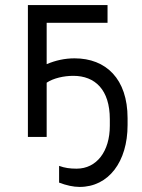

<svg xmlns="http://www.w3.org/2000/svg" viewBox="-20 -540 558 757"><path d="M90 0H164V-214C191 -232 232 -241 269 -241C355 -241 413 -186 413 -70V-44C413 57 361 125 282 125C255 125 235 122 213 114V180C242 191 269 197 294 197C408 197 483 98 483 -47V-74C483 -229 398 -310 274 -310C236 -310 199 -302 164 -287V-450H404V-520H90Z"/></svg>

Font: Fixel Display Regular
Style: Regular
Weight: 400
Designer: AlfaBravo + MacPaw
Foundry: Kyrylo Tkachov, Marchela Mozhyna, Serhii Makarenko, Maria Weinstein, Zakhar Kryvoshyya
Version: Version 1.211